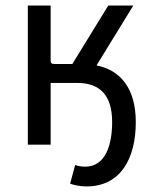

<svg xmlns="http://www.w3.org/2000/svg" viewBox="-20 -520 540 690"><path d="M291 150C413 150 468 50 468 -81C468 -206 410 -268 327 -285L459 -500H369L240 -290H182C171 -290 162 -289 162 -302V-500H80V0H162V-222H257C341 -222 383 -176 383 -81C383 -3 361 79 286 79C275 79 260 77 250 73L232 140C245 145 267 150 291 150Z"/></svg>

Font: Finlandica
Style: Regular
Weight: 400
Designer: Niklas Ekholm, Juho Hiilivirta, Jaakko Suomalainen
Foundry: Helsinki Type Studio
Version: Version 2.000;Glyphs 3.2 (3202)